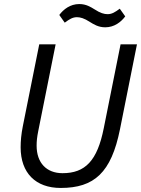

<svg xmlns="http://www.w3.org/2000/svg" viewBox="-20 -917 697 949"><path d="M500 -782C545 -782 578 -808 599 -836L572 -874C549 -857 533 -847 512 -847C495 -847 476 -852 447 -871C429 -882 406 -897 372 -897C327 -897 294 -871 273 -843L300 -805C323 -822 339 -832 360 -832C377 -832 396 -827 425 -808C443 -797 466 -782 500 -782ZM174 -698 93 -294C85 -254 82 -220 82 -189C82 -62 156 12 280 12C446 12 530 -64 573 -278L657 -698H576L493 -284C461 -122 401 -61 289 -61C210 -61 161 -112 161 -197C161 -219 163 -239 169 -269L255 -698Z"/></svg>

Font: Braiins Sans
Style: Italic
Weight: 400
Italic angle: -11.31°
Designer: Mike Abbink, Paul van der Laan, Pieter van Rosmalen, Jiri Chlebus, Lubos Buracinsky
Foundry: Bold Monday, Sudetype
Version: Version 1.000;hotconv 1.0.109;makeotfexe 2.5.65596